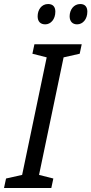

<svg xmlns="http://www.w3.org/2000/svg" viewBox="-55 -934 454 954"><path d="M170 -813C197 -813 220 -838 220 -876C220 -900 208 -914 184 -914C151 -914 132 -885 132 -853C132 -827 146 -813 170 -813ZM328 -813C356 -813 379 -838 379 -876C379 -900 367 -914 344 -914C311 -914 291 -885 291 -853C291 -827 306 -813 328 -813ZM-35 0H200L210 -47L139 -65L261 -649L341 -667L351 -714H116L106 -667L177 -649L55 -65L-25 -47Z"/></svg>

Font: Noto Sans Display SemiCondensed
Style: Italic
Weight: 400
Width: 4
Italic angle: -12°
Designer: Monotype Design Team
Foundry: Monotype Imaging Inc.
Version: Version 1.900